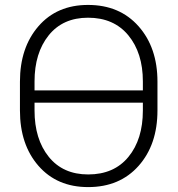

<svg xmlns="http://www.w3.org/2000/svg" viewBox="-20 -741 713 771"><path d="M612.3 -297.4Q612.3 -160.2 536.6 -75Q460.9 10.3 334 10.3Q209 10.3 134.5 -75Q60.1 -160.2 60.1 -297.4V-413.1Q60.1 -549.8 134.3 -635.5Q208.5 -721.2 333.5 -721.2Q460.4 -721.2 536.4 -635.5Q612.3 -549.8 612.3 -413.1ZM118.7 -377.9H553.7V-414.1Q553.7 -528.3 495.4 -599.1Q437 -669.9 333.5 -669.9Q232.4 -669.9 175.5 -599.1Q118.7 -528.3 118.7 -414.1ZM553.7 -328.6H118.7V-297.4Q118.7 -182.1 175.8 -111.3Q232.9 -40.5 334 -40.5Q438 -40.5 495.8 -111.1Q553.7 -181.6 553.7 -297.4Z"/></svg>

Font: Roboto Web
Style: Light
Weight: 300
Designer: Google
Version: Version 1.200310; 2013